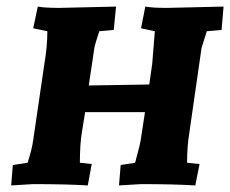

<svg xmlns="http://www.w3.org/2000/svg" viewBox="-20 -560 700 584"><path d="M660 -540 654 -469 609 -465 593 -414 556 -157Q549 -115 549 -65L587 -61L574 4Q508 0 409 0L342 4L347 -58L391 -65Q391 -66 399 -95.5Q407 -125 408 -134L421 -219H239L229 -157Q223 -122 223 -65L259 -61L247 4Q180 0 81 0L14 4L19 -58L64 -65Q77 -105 81 -134L115 -366Q124 -418 124 -465L81 -474L95 -540Q115 -536 162 -536L333 -540L326 -469L282 -465Q269 -426 267 -414L250 -300L434 -303L443 -366Q444 -373 451 -465L409 -474L422 -540Q442 -536 489 -536Z"/></svg>

Font: Andada SC
Style: Bold Italic
Weight: 700
Italic angle: -8.29999°
Designer: Carolina Giovagnoli
Foundry: Carolina Giovagnoli
Version: Version 1.003